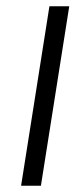

<svg xmlns="http://www.w3.org/2000/svg" viewBox="-20 -595 240 610"><path d="M110 -5 200 -575H137L47 -5Z"/></svg>

Font: Charger Pro
Style: LitExtObl
Weight: 300
Designer: Jasper
Foundry: Cannot Into Space Fonts
Version: Version 1.09